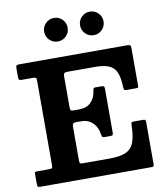

<svg xmlns="http://www.w3.org/2000/svg" viewBox="-103 -1074 1005 1159"><g transform="rotate(-10 399.5 -494.5)"><path d="M118 -655Q132.5 -655 136.9 -652.1Q141.2 -649.2 141.2 -635V-119.5Q141.2 -102.3 137.6 -98.6Q134 -95 116.7 -95H49.2Q38 -95 34.6 -93.3Q31.2 -91.5 31.2 -80V-18Q31.2 -4 36 -2Q40.7 0 53.7 0H727.3Q740.3 0 743.3 -2.7Q746.3 -5.5 746.3 -18.5V-270Q746.3 -283.3 743.1 -286.6Q740 -290 726.8 -290H674.8Q661.3 -290 658.9 -286Q656.5 -282 656 -267.5Q654.8 -202.8 640.5 -165Q626.3 -127.3 591.1 -111.1Q556 -95 491.3 -95H330.8Q315 -95 310.6 -97.6Q306.3 -100.3 306.3 -116V-321Q306.3 -335.5 311 -341Q315.8 -346.5 327.3 -346.5H361.8Q391.5 -346.5 413.3 -333.1Q435 -319.7 448.1 -297.7Q461.3 -275.7 464.5 -249.5Q466.3 -237.5 469.4 -232.7Q472.5 -228 482.5 -228H517.8Q530.3 -228 533.3 -232Q536.3 -236 536.3 -248.5V-513.5Q536.3 -525.8 532.5 -529.4Q528.8 -533 516.5 -533H480.5Q471.5 -533 469 -528.4Q466.5 -523.8 465 -513Q460.3 -473.5 434.5 -446.3Q408.8 -419 359.5 -419H324.3Q312.3 -419 309.3 -424.5Q306.3 -430 306.3 -444.5V-632.2Q306.3 -647.5 312 -651.2Q317.8 -655 331.8 -655H501.3Q556.8 -655 587.6 -640.7Q618.5 -626.5 631.5 -593.5Q644.5 -560.5 646 -504.5Q646.5 -495 648.9 -490Q651.3 -485 662.3 -485H719.8Q733.5 -485 734.9 -488.2Q736.3 -491.5 736.3 -504.5V-726Q736.3 -741.7 732.3 -745.9Q728.3 -750 712.3 -750H53.7Q40.5 -750 35.9 -746.6Q31.2 -743.3 31.2 -729V-677.5Q31.2 -664.2 34.5 -659.6Q37.7 -655 51.7 -655ZM526.6 -845Q556.5 -845 577.5 -866.1Q598.5 -887.3 598.5 -917.1Q598.5 -947 577.5 -968.1Q556.5 -989.3 526.5 -989.3Q496.8 -989.3 475.6 -968.1Q454.5 -947 454.5 -917.1Q454.5 -887.3 475.6 -866.1Q496.8 -845 526.6 -845ZM306.6 -845Q336.5 -845 357.5 -866.1Q378.5 -887.3 378.5 -917.1Q378.5 -947 357.5 -968.1Q336.5 -989.3 306.5 -989.3Q276.7 -989.3 255.6 -968.1Q234.5 -947 234.5 -917.1Q234.5 -887.3 255.6 -866.1Q276.7 -845 306.6 -845Z"/></g></svg>

Font: Besley
Style: Regular
Weight: 400
Designer: Owen Earl
Foundry: indestructible type*
Version: Version 4.000